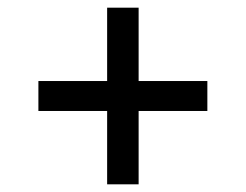

<svg xmlns="http://www.w3.org/2000/svg" viewBox="-20 -580 640 500"><path d="M259 -100V-291H80V-369H259V-560H341V-369H520V-291H341V-100Z"/></svg>

Font: Source Code Pro Semibold
Style: Italic
Weight: 600
Italic angle: -11°
Monospace: yes
Designer: Paul D. Hunt, Teo Tuominen
Foundry: Adobe Systems Incorporated
Version: Version 1.050;PS 1.000;hotconv 16.6.51;makeotf.lib2.5.65220